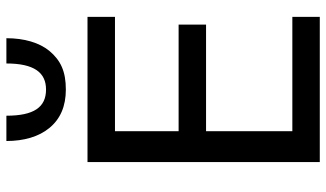

<svg xmlns="http://www.w3.org/2000/svg" viewBox="-230 -791 1021 601"><g transform="rotate(-90 280.5 -490.5)"><path d="M382.3 -981C382.3 -894.5 354 -856.9 300.8 -856.9C245.6 -856.9 218.8 -894.5 218.8 -981H139.6C139.6 -925.8 153.3 -879.4 180.2 -846.7C208.5 -812 248.5 -794.9 300.8 -794.9C357.4 -794.9 392.1 -811 421.9 -846.7C447.3 -877.9 461.4 -924.8 461.4 -981ZM528.3 0V-85.9H170.4V-356H503.9V-441.9H170.4V-641.1H528.3V-727.1H73.7V0Z"/></g></svg>

Font: SG Kara Light
Style: Regular
Weight: 400
Designer: Damoon Khanjanzadeh
Version: Version 1.000